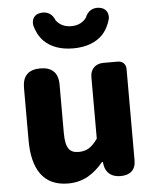

<svg xmlns="http://www.w3.org/2000/svg" viewBox="-58 -894 770 956"><g transform="rotate(-5 327.0 -415.5)"><path d="M583 -284V-528C583 -553 567 -569 542 -569H494H470C431 -569 405 -543 405 -504V-196C375 -154 350 -138 310 -138C265 -138 244 -161 244 -239V-480C244 -539 214 -569 155 -569C96 -569 66 -539 66 -480V-217C66 -75 119 14 244 14C321 14 374 -22 421 -78H425L427 -64C434 -21 464 0 507 0C555 0 583 -24 583 -72ZM182 -706C214 -674 262 -654 328 -654C394 -654 442 -674 474 -706C495 -728 509 -755 517 -786C521 -817 506 -839 475 -844C441 -849 415 -832 403 -800C387 -779 363 -765 328 -765C293 -765 268 -779 252 -801C240 -833 214 -849 180 -844C149 -839 135 -817 139 -786C147 -755 161 -728 182 -706Z"/></g></svg>

Font: GenSenRounded2 TW H
Style: Regular
Weight: 900
Version: Version 2.100;PS 2.1;hotconv 16.6.51;makeotf.lib2.5.65220 DE